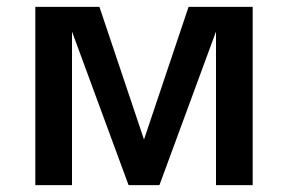

<svg xmlns="http://www.w3.org/2000/svg" viewBox="-20 -540 840 560"><path d="M83 0V-520H270L400 -133L530 -520H717V0H610V-448L445 0H355L190 -448V0Z"/></svg>

Font: Iosevka Aile Semibold
Style: Regular
Weight: 600
Designer: Belleve Invis
Foundry: Belleve Invis
Version: Version 31.1.0; ttfautohint (v1.8.4)